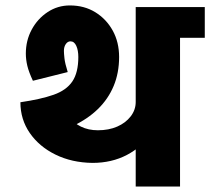

<svg xmlns="http://www.w3.org/2000/svg" viewBox="-20 -686 773 706"><path d="M479 0V-660H642V0ZM520 -547V-660H733V-547ZM119 -181 55 -310Q130 -321 177 -337.5Q224 -354 246 -386.5Q268 -419 268 -477H418Q418 -418 398 -370Q378 -322 340 -285Q302 -248 246.5 -222Q191 -196 119 -181ZM320 -87Q244 -88 184 -117.5Q124 -147 89.5 -197Q55 -247 55 -310H218Q218 -281 234 -257.5Q250 -234 277.5 -220.5Q305 -207 340 -207ZM320 -87 340 -207Q380 -207 411 -220.5Q442 -234 460.5 -258Q479 -282 479 -311H568Q568 -247 535.5 -196.5Q503 -146 447 -116.5Q391 -87 320 -87ZM268 -476Q268 -501 260.5 -517.5Q253 -534 239 -534L237 -666Q290 -666 330.5 -641Q371 -616 394.5 -573.5Q418 -531 418 -476ZM101 -389Q86 -421 80.5 -444Q75 -467 75 -489L215 -499Q215 -490 217 -471.5Q219 -453 229 -421ZM75 -489Q75 -537 96.5 -577Q118 -617 155 -641.5Q192 -666 237 -666L239 -534Q229 -534 222 -524Q215 -514 215 -499Z"/></svg>

Font: Akshar Light
Style: Bold
Weight: 700
Version: Version 1.100